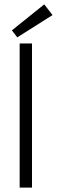

<svg xmlns="http://www.w3.org/2000/svg" viewBox="-20 -859 260 879"><path d="M70 -660H126.5V0H70ZM59 -688 34.5 -720 182.5 -839 220.5 -790Z"/></svg>

Font: League Spartan Thin Light
Style: Regular
Weight: 300
Version: Version 2.002